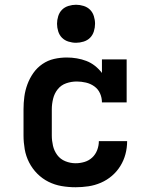

<svg xmlns="http://www.w3.org/2000/svg" viewBox="-20 -780 640 808"><path d="M298 8Q268 8 239 3Q210 -2 184 -15Q158 -28 137 -49Q116 -70 102.5 -96.5Q89 -123 84 -152Q79 -181 79 -210V-320Q79 -347 82.5 -373.5Q86 -400 95.5 -425.5Q105 -451 120.5 -473Q136 -495 158.5 -510.5Q181 -526 207.5 -532Q234 -538 261 -538Q282 -538 303 -534.5Q324 -531 343.5 -523.5Q363 -516 379.5 -503Q396 -490 409 -473V-530H513V-349H409Q409 -369 401 -387Q393 -405 377 -416.5Q361 -428 341.5 -432.5Q322 -437 303 -437Q280 -437 258.5 -429.5Q237 -422 223 -404.5Q209 -387 203.5 -364.5Q198 -342 198 -320V-210Q198 -188 203 -166.5Q208 -145 221 -127.5Q234 -110 255 -101.5Q276 -93 298 -93Q317 -93 335.5 -98.5Q354 -104 368 -117Q382 -130 389 -148.5Q396 -167 396 -186Q396 -186 396 -186Q396 -186 396 -186H515Q515 -186 515 -186Q515 -186 515 -186Q515 -158 508 -131.5Q501 -105 486.5 -81.5Q472 -58 451 -40Q430 -22 404.5 -11Q379 0 352 4Q325 8 298 8ZM300 -600Q284 -600 268 -605Q252 -610 241 -621Q230 -632 225 -648Q220 -664 220 -680Q220 -696 225 -712Q230 -728 241 -739Q252 -750 268 -755Q284 -760 300 -760Q316 -760 332 -755Q348 -750 359 -739Q370 -728 375 -712Q380 -696 380 -680Q380 -664 375 -648Q370 -632 359 -621Q348 -610 332 -605Q316 -600 300 -600Z"/></svg>

Font: Iosevka Curly Slab Extended
Style: Bold
Weight: 700
Width: 7
Monospace: yes
Designer: Belleve Invis
Foundry: Belleve Invis
Version: Version 11.1.0; ttfautohint (v1.8.3)